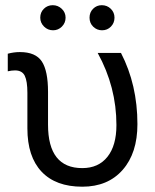

<svg xmlns="http://www.w3.org/2000/svg" viewBox="-20 -703 593 736"><path d="M85 -347.2Q85 -391.6 75 -412.4Q64.9 -433.1 37.6 -433.1Q24.9 -433.1 9.8 -429.7V-497.1Q33.2 -503.4 56.2 -503.4Q116.7 -503.4 140.4 -467.3Q164.1 -431.2 164.1 -350.6V-225.1Q164.1 -58.6 295.4 -58.6Q357.4 -58.6 391.8 -101.8Q426.3 -145 426.3 -223.6Q426.3 -369.6 354.5 -500H443.8Q506.8 -377.9 506.8 -227.1Q506.8 -116.2 450.2 -51.8Q393.6 12.7 295.4 12.7Q193.8 12.7 139.4 -44.9Q85 -102.5 85 -210.9ZM371.1 -586.9Q351.6 -586.9 337.4 -600.6Q323.2 -614.3 323.2 -635.3Q323.2 -655.8 336.9 -669.4Q350.6 -683.1 370.1 -683.1Q390.6 -683.1 404.8 -669.2Q418.9 -655.3 418.9 -635.3Q418.9 -615.2 405.3 -601.1Q391.6 -586.9 371.1 -586.9ZM183.6 -586.9Q163.1 -586.9 148.7 -601.3Q134.3 -615.7 134.3 -635.3Q134.3 -655.8 148.2 -669.4Q162.1 -683.1 182.1 -683.1Q202.1 -683.1 216.8 -669.2Q231.4 -655.3 231.4 -635.3Q231.4 -615.2 217.3 -601.1Q203.1 -586.9 183.6 -586.9Z"/></svg>

Font: Segoe UI Historic
Style: Regular
Weight: 400
Foundry: Microsoft Corporation
Version: Version 1.03